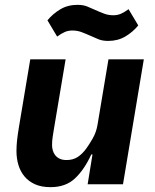

<svg xmlns="http://www.w3.org/2000/svg" viewBox="-20 -761 640 793"><path d="M362 -123H357Q328 -60 289.5 -24Q251 12 189 12Q151 12 124.5 0Q98 -12 81 -32.5Q64 -53 56 -80Q48 -107 48 -137Q48 -159 50.5 -182Q53 -205 59 -241L105 -516H251L202 -224Q200 -210 197.5 -195Q195 -180 195 -161Q195 -151 198 -140Q201 -129 208 -120Q215 -111 226.5 -105.5Q238 -100 255 -100Q281 -100 300 -112Q319 -124 336 -147Q347 -162 362.5 -188.5Q378 -215 383 -247L428 -516H574L488 0H342ZM427 -592Q404 -592 387.5 -598.5Q371 -605 354 -613Q334 -622 316.5 -628.5Q299 -635 279 -635Q262 -635 248 -629Q234 -623 216 -610L176 -677Q198 -704 229 -722.5Q260 -741 300 -741Q323 -741 339.5 -734.5Q356 -728 373 -720Q393 -711 410.5 -704.5Q428 -698 448 -698Q465 -698 479 -704Q493 -710 511 -723L551 -656Q529 -629 498 -610.5Q467 -592 427 -592Z"/></svg>

Font: IBM Plex Mono
Style: Bold Italic
Weight: 700
Italic angle: -9°
Monospace: yes
Designer: Mike Abbink, Paul van der Laan, Pieter van Rosmalen
Foundry: Bold Monday
Version: Version 2.3